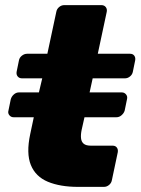

<svg xmlns="http://www.w3.org/2000/svg" viewBox="-20 -730 549 750"><path d="M285 0Q215 0 167 -20Q119 -40 100.5 -85.5Q82 -131 98 -206L112 -272H33Q23 -272 16.5 -280Q10 -288 13 -298L22 -342Q25 -353 34 -361Q43 -369 54 -369H132L145 -424H66Q55 -424 49 -431.5Q43 -439 45 -450L54 -494Q56 -505 65.5 -512.5Q75 -520 86 -520H165L200 -684Q202 -695 211 -702.5Q220 -710 231 -710H376Q387 -710 393 -702.5Q399 -695 397 -684L362 -520H488Q499 -520 504.5 -512.5Q510 -505 508 -494L499 -450Q497 -439 488 -431.5Q479 -424 468 -424H342L330 -369H456Q466 -369 472.5 -361Q479 -353 476 -342L467 -298Q464 -288 455 -280Q446 -272 435 -272H310L299 -223Q295 -204 296.5 -190Q298 -176 307 -168.5Q316 -161 335 -161H420Q431 -161 436.5 -153.5Q442 -146 440 -135L417 -26Q415 -15 406 -7.5Q397 0 386 0Z"/></svg>

Font: Rubik ExtraBold
Style: Italic
Weight: 800
Italic angle: -12°
Designer: Hubert and Fischer
Foundry: Hubert and Fischer
Version: Version 2.300;gftools[0.9.30]